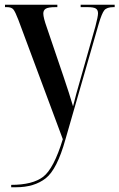

<svg xmlns="http://www.w3.org/2000/svg" viewBox="-20 -556 502 807"><path d="M27 231H48Q124 231 172 193.5Q220 156 255 30L395 -456Q408 -500 418.5 -513Q429 -526 457 -526H462V-536H319V-526H348Q374 -526 383 -520Q392 -514 392 -500Q392 -487 381 -445L318 -223Q309 -193 301 -163Q293 -133 287 -109Q276 -145 269.5 -166Q263 -187 247 -234L177 -440Q162 -482 162 -499Q162 -513 172.5 -519.5Q183 -526 214 -526H221V-536H1V-526H9Q28 -526 36 -516.5Q44 -507 57 -473L244 29Q206 153 161.5 187Q117 221 27 221Z"/></svg>

Font: Noto Serif Display Condensed Semi
Style: Regular
Weight: 600
Width: 3
Designer: Monotype Design Team
Foundry: Monotype Imaging Inc.
Version: Version 1.900